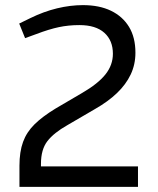

<svg xmlns="http://www.w3.org/2000/svg" viewBox="-20 -730 616 750"><path d="M56 0V-83Q56 -137 70 -175.5Q84 -214 115 -244.5Q146 -275 197 -306L301 -367Q363 -403 392 -439.5Q421 -476 421 -520Q421 -572 387.5 -602Q354 -632 290 -632Q248 -632 210 -624Q172 -616 122 -597L78 -581L55 -638L98 -659Q151 -685 203 -697.5Q255 -710 304 -710Q368 -710 413.5 -688Q459 -666 484 -625Q509 -584 509 -524Q509 -478 490.5 -439Q472 -400 437 -366.5Q402 -333 351 -304L243 -241Q190 -211 165 -178.5Q140 -146 140 -90V-58L128 -80H519V0Z"/></svg>

Font: REM Medium Light
Style: Regular
Weight: 300
Version: Version 1.005;gftools[0.9.28]